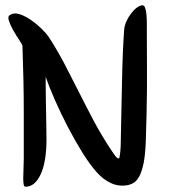

<svg xmlns="http://www.w3.org/2000/svg" viewBox="-20 -663 646 727"><path d="M153 -340Q153 -322 153.5 -294Q154 -266 154.5 -236.5Q155 -207 155.5 -179.5Q156 -152 156 -136Q156 -50 134 -3Q112 44 77 44Q71 44 69.5 35Q68 26 68 11Q68 -4 69 -22.5Q70 -41 70 -61Q70 -133 70 -243.5Q70 -354 65 -489Q64 -495 52.5 -512Q41 -529 30 -548.5Q19 -568 13.5 -585Q8 -602 19 -607Q34 -616 55 -609Q76 -602 97 -587.5Q118 -573 136.5 -555Q155 -537 164 -524Q197 -473 224.5 -420.5Q252 -368 279 -314Q306 -260 336 -203.5Q366 -147 405 -89Q410 -81 417 -72Q424 -63 430 -63Q432 -63 434 -76Q436 -89 437 -110Q438 -174 439.5 -235.5Q441 -297 442 -353Q443 -409 445 -458Q447 -507 450 -548Q451 -566 459 -583Q467 -600 477.5 -613.5Q488 -627 499.5 -635Q511 -643 519 -643Q526 -643 529.5 -633.5Q533 -624 534.5 -608Q536 -592 536 -571.5Q536 -551 536 -529Q536 -468 536.5 -419.5Q537 -371 536.5 -326Q536 -281 535 -233.5Q534 -186 532 -126Q530 -75 523.5 -44Q517 -13 507.5 4.5Q498 22 486.5 29Q475 36 463 38Q430 44 400.5 30.5Q371 17 347 -10Q320 -40 291.5 -86Q263 -132 236.5 -183Q210 -234 188 -284Q166 -334 153 -372Z"/></svg>

Font: BM YEONSUNG
Style: Regular
Weight: 400
Designer: Bongjin Kim; Myungsoo Han; Jaehyun Keum; Jihee Min; Dokyung Lee; Chorong Kim; Jooyeon Kang; Sang-a Kim;
Foundry: Sandoll Communications Inc.
Version: Version 1.000;PS 1;hotconv 16.6.51;makeotf.lib2.5.65220